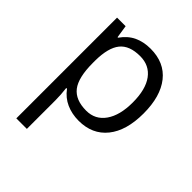

<svg xmlns="http://www.w3.org/2000/svg" viewBox="-216 -675 1045 1045"><g transform="rotate(45 306.5 -152.5)"><path d="M335 9.8Q282.7 9.8 239.5 -9.5Q196.3 -28.8 167 -68.8H161.1Q167 -22 167 20V240.2H85.9V-535.2H151.9L163.1 -461.9H167Q198.2 -505.9 239.7 -525.4Q281.2 -544.9 335 -544.9Q441.4 -544.9 499.3 -472.2Q557.1 -399.4 557.1 -268.1Q557.1 -136.2 498.3 -63.2Q439.5 9.8 335 9.8ZM323.2 -476.1Q241.2 -476.1 204.6 -430.7Q168 -385.3 167 -286.1V-268.1Q167 -155.3 204.6 -106.7Q242.2 -58.1 325.2 -58.1Q394.5 -58.1 433.8 -114.3Q473.1 -170.4 473.1 -269Q473.1 -369.1 433.8 -422.6Q394.5 -476.1 323.2 -476.1Z"/></g></svg>

Font: f02724691
Style: Regular
Weight: 400
Foundry: Ascender Corporation
Version: Version 1.10